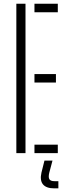

<svg xmlns="http://www.w3.org/2000/svg" viewBox="-20 -820 362 1028"><path d="M67.5 0V-800H116.5V0ZM164.5 0V-45.5H289.5V0ZM164.5 -378V-423.5H279.5V-378ZM164.5 -754.5V-800H289.5V-754.5ZM292.5 188.5H270.5Q227.5 188.5 210 167Q192.5 145.5 202 104L218 40H261L244 104Q238 128.5 244.2 139.2Q250.5 150 271.5 150H292.5Z"/></svg>

Font: Big Shoulders Stencil Text Thin ExtraLight
Style: Regular
Weight: 250
Version: Version 2.001